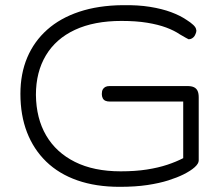

<svg xmlns="http://www.w3.org/2000/svg" viewBox="-20 -713 855 743"><path d="M443 10Q351 10 279.5 -15Q208 -40 159 -87.5Q110 -135 84.5 -201Q59 -267 59 -350Q59 -428 85.5 -490.5Q112 -553 162.5 -598Q213 -643 286.5 -667.5Q360 -692 454 -693Q514 -694 560.5 -686.5Q607 -679 642 -666Q677 -653 702 -636Q718 -626 728 -616.5Q738 -607 739 -599Q741 -595 739 -588Q737 -581 733 -574Q729 -568 723 -564.5Q717 -561 710 -561Q709 -561 699.5 -566.5Q690 -572 676 -580Q654 -595 623 -606.5Q592 -618 549.5 -625Q507 -632 450 -632Q344 -632 270 -597.5Q196 -563 157.5 -498.5Q119 -434 119 -346Q120 -255 158.5 -189Q197 -123 270 -86.5Q343 -50 447 -50Q504 -50 548.5 -57Q593 -64 627.5 -75.5Q662 -87 689 -101V-320H405Q395 -320 388 -323Q381 -326 377.5 -333Q374 -340 374 -349Q374 -360 377.5 -366.5Q381 -373 387.5 -376.5Q394 -380 404 -380H705Q721 -380 730.5 -375.5Q740 -371 744.5 -361.5Q749 -352 749 -336V-92Q749 -80 733.5 -66Q718 -52 690 -38Q666 -26 631.5 -15Q597 -4 550.5 3Q504 10 443 10Z"/></svg>

Font: Fredoka SemiExpanded Light
Style: Regular
Weight: 300
Width: 6
Designer: Ben Nathan
Foundry: Milena B. Brandão, Ben Nathan
Version: Version 2.001